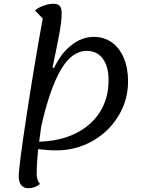

<svg xmlns="http://www.w3.org/2000/svg" viewBox="-20 -795 781 1015"><path d="M657 -365Q657 -266 606 -182Q555 -98 468 -49Q381 0 278 0Q233 0 182 -7Q174 68 174 129Q174 141 179 156Q184 171 192 177Q165 200 129 200Q106 200 92.5 184Q79 168 79 137Q79 87 121 -188Q163 -463 206 -697L165 -740Q184 -756 211.5 -765.5Q239 -775 262 -775Q286 -775 296 -763.5Q306 -752 306 -724Q306 -686 294.5 -621.5Q283 -557 258 -440L265 -434Q302 -513 357.5 -556.5Q413 -600 476 -600Q530 -600 571 -571Q612 -542 634.5 -488.5Q657 -435 657 -365ZM554 -371Q554 -444 523.5 -485Q493 -526 438 -526Q360 -526 301.5 -426Q243 -326 198 -127Q190 -73 187 -46Q298 -49 381 -90.5Q464 -132 509 -204Q554 -276 554 -371Z"/></svg>

Font: Lemonada Light
Style: Regular
Weight: 300
Designer: Mohamed Gaber (Arabic) Eduardo Tunni (Latin)
Foundry: Kief Type Foundry
Version: Version 3.006